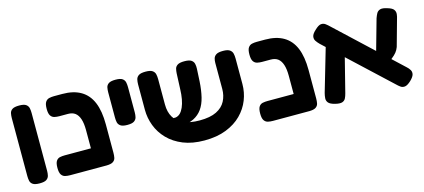

<svg xmlns="http://www.w3.org/2000/svg" viewBox="-51 -993 3125 1416"><g transform="rotate(-15 1511.0 -285.0)"><path d="M119 9Q83 9 67 -2Q51 -13 47.5 -30.5Q44 -48 44 -67V-509Q44 -528 47.5 -545.5Q51 -563 67 -574Q83 -585 120 -585Q157 -585 172.5 -573.5Q188 -562 191.5 -544.5Q195 -527 195 -508V-66Q195 -47 191 -30Q187 -13 171.5 -2Q156 9 119 9Z M626 9Q591 9 574.5 -1Q558 -11 554 -27.5Q550 -44 550 -61V-282Q550 -334 539 -367Q528 -400 507 -416Q486 -432 452 -432H387Q367 -432 349.5 -436Q332 -440 321 -456Q310 -472 310 -508Q310 -545 321 -561Q332 -577 349.5 -581Q367 -585 386 -585H450Q535 -585 591 -552Q647 -519 674.5 -453Q702 -387 702 -285V-68Q702 -48 698.5 -30.5Q695 -13 679 -2Q663 9 626 9ZM351 9Q331 9 313.5 5Q296 1 285 -15Q274 -31 274 -67Q274 -104 285 -120Q296 -136 313.5 -139.5Q331 -143 350 -143H635L634 9Z M855 -240Q819 -240 803 -251.5Q787 -263 783.5 -280Q780 -297 780 -316V-509Q780 -528 783.5 -545.5Q787 -563 803 -574Q819 -585 856 -585Q893 -585 908.5 -573.5Q924 -562 927.5 -544.5Q931 -527 931 -508V-315Q931 -296 927 -279Q923 -262 907.5 -251Q892 -240 855 -240Z M1376 18Q1283 18 1214 -10Q1145 -38 1099 -85.5Q1053 -133 1030.5 -192.5Q1008 -252 1008 -314V-508Q1008 -528 1012 -545.5Q1016 -563 1032 -574Q1048 -585 1085 -585Q1121 -585 1137 -574Q1153 -563 1157 -545.5Q1161 -528 1161 -507V-314Q1161 -256 1185 -216Q1209 -176 1257.5 -155Q1306 -134 1379 -134Q1460 -134 1508 -158Q1556 -182 1577.5 -223.5Q1599 -265 1599 -315V-514Q1599 -532 1603.5 -548Q1608 -564 1624 -574.5Q1640 -585 1676 -585Q1712 -585 1728 -573.5Q1744 -562 1748 -544.5Q1752 -527 1752 -507V-312Q1752 -249 1729 -190.5Q1706 -132 1659.5 -85Q1613 -38 1542 -10Q1471 18 1376 18ZM1184 -129 1174 -200 1214 -201Q1234 -205 1248.5 -219.5Q1263 -234 1274 -259Q1285 -284 1291.5 -318.5Q1298 -353 1299 -395L1304 -514Q1305 -532 1309 -548Q1313 -564 1329 -574.5Q1345 -585 1381 -585Q1418 -585 1434 -574Q1450 -563 1454 -545.5Q1458 -528 1457 -508L1452 -412Q1448 -346 1435.5 -294.5Q1423 -243 1398 -208Q1373 -173 1333.5 -153Q1294 -133 1237 -130Z M2174 9Q2139 9 2122.5 -1Q2106 -11 2102 -27.5Q2098 -44 2098 -61V-282Q2098 -334 2087 -367Q2076 -400 2055 -416Q2034 -432 2000 -432H1935Q1915 -432 1897.5 -436Q1880 -440 1869 -456Q1858 -472 1858 -508Q1858 -545 1869 -561Q1880 -577 1897.5 -581Q1915 -585 1934 -585H1998Q2083 -585 2139 -552Q2195 -519 2222.5 -453Q2250 -387 2250 -285V-68Q2250 -48 2246.5 -30.5Q2243 -13 2227 -2Q2211 9 2174 9ZM1899 9Q1879 9 1861.5 5Q1844 1 1833 -15Q1822 -31 1822 -67Q1822 -104 1833 -120Q1844 -136 1861.5 -139.5Q1879 -143 1898 -143H2183L2182 9Z M2952 -12Q2925 13 2906 15.5Q2887 18 2872.5 7.5Q2858 -3 2845 -16L2379 -451Q2364 -466 2354 -481Q2344 -496 2347.5 -515.5Q2351 -535 2379 -560Q2406 -586 2425 -588Q2444 -590 2459.5 -578.5Q2475 -567 2490 -552L2955 -117Q2969 -105 2978 -89.5Q2987 -74 2982.5 -55.5Q2978 -37 2952 -12ZM2374 6Q2338 -3 2325.5 -18Q2313 -33 2314.5 -52.5Q2316 -72 2321 -91L2422 -437L2549 -373L2467 -49Q2462 -29 2454 -13Q2446 3 2428 9Q2410 15 2374 6ZM2817 -169 2755 -247 2833 -524Q2840 -544 2848.5 -559.5Q2857 -575 2875.5 -581Q2894 -587 2930 -575Q2965 -565 2976 -549.5Q2987 -534 2985 -515Q2983 -496 2976 -475L2922 -281Q2914 -259 2900.5 -242.5Q2887 -226 2866.5 -210Q2846 -194 2817 -169Z"/></g></svg>

Font: Fredoka SemiExpanded SemiBold
Style: Regular
Weight: 600
Width: 6
Designer: Ben Nathan
Foundry: Milena B. Brandão, Ben Nathan
Version: Version 2.001